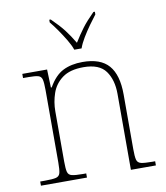

<svg xmlns="http://www.w3.org/2000/svg" viewBox="-85 -837 787 908"><g transform="rotate(-10 308.5 -383.0)"><path d="M38 0V-20H61Q98 -20 114 -24Q130 -28 134 -43.5Q138 -59 138 -94V-442Q138 -477 134 -492.5Q130 -508 115.5 -512Q101 -516 71 -516H43V-536H162L165 -449H169Q199 -502 238.5 -522Q278 -542 333 -542Q419 -542 458.5 -496.5Q498 -451 498 -357V-94Q498 -59 502 -43.5Q506 -28 522.5 -24Q539 -20 575 -20H590V0H470V-365Q470 -432 439.5 -474.5Q409 -517 333 -517Q268 -517 231.5 -490Q195 -463 180.5 -421Q166 -379 166 -334V-94Q166 -59 170 -43.5Q174 -28 190.5 -24Q207 -20 243 -20H259V0ZM305 -606Q297 -629 281 -655.5Q265 -682 247 -708Q229 -734 213 -753V-766H220Q258 -729 279.5 -701Q301 -673 323 -636Q346 -673 367 -701Q388 -729 425 -766H432V-753Q417 -734 398.5 -708Q380 -682 364 -655.5Q348 -629 340 -606Z"/></g></svg>

Font: Noto Serif Telugu Thin
Style: Regular
Weight: 100
Designer: Jelle Bosma - Monotype Design Team
Foundry: Monotype Imaging Inc.
Version: Version 2.005; ttfautohint (v1.8.4.7-5d5b)